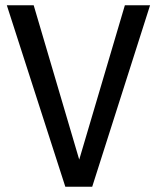

<svg xmlns="http://www.w3.org/2000/svg" viewBox="-20 -709 596 729"><path d="M549.8 -689 330.1 0H228L5.9 -689H107.9L280.8 -103L454.1 -689Z"/></svg>

Font: FiraGO
Style: Regular
Weight: 400
Designer: bBox Type
Foundry: bBox Type GmbH
Version: Version 1.001;PS 001.001;hotconv 1.0.88;makeotf.lib2.5.64775